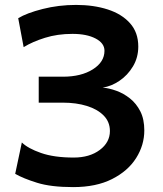

<svg xmlns="http://www.w3.org/2000/svg" viewBox="-20 -745 660 777"><path d="M136.7 -329.6V-434.6H234.4Q308.6 -434.6 355.7 -464.4Q402.8 -494.1 402.8 -539.6Q402.8 -570.3 366.9 -589.1Q331.1 -607.9 273.4 -607.9Q212.4 -607.9 161.9 -592Q111.3 -576.2 75.7 -554.2L53.7 -671.4Q88.4 -692.4 152.8 -708.7Q217.3 -725.1 288.1 -725.1Q358.9 -725.1 415.8 -706.8Q472.7 -688.5 506.1 -651.1Q539.6 -613.8 539.6 -556.6Q539.6 -512.2 518.1 -476.3Q496.6 -440.4 463.4 -418Q430.2 -395.5 395.5 -390.6Q421.4 -388.2 450.7 -377.7Q480 -367.2 505.9 -346.7Q531.7 -326.2 547.9 -294.4Q564 -262.7 564 -217.3Q564 -157.7 530.8 -105.2Q497.6 -52.7 433.3 -20.3Q369.1 12.2 275.9 12.2Q186 12.2 129.9 -5.4Q73.7 -22.9 41.5 -41.5L68.4 -168.5Q92.8 -144.5 145.8 -126Q198.7 -107.4 278.3 -107.4Q342.8 -107.4 383.8 -138.2Q424.8 -168.9 424.8 -214.8Q424.8 -251.5 399.9 -277.1Q375 -302.7 331.8 -316.2Q288.6 -329.6 234.4 -329.6Z"/></svg>

Font: Andika
Style: Bold
Weight: 700
Designer: Victor Gaultney, Annie Olsen, Julie Remington, Don Collingsworth, Eric Hays, Becca Hirsbrunner
Foundry: SIL International
Version: Version 6.101